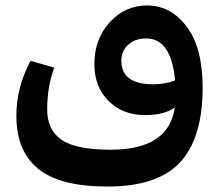

<svg xmlns="http://www.w3.org/2000/svg" viewBox="-20 -422 813 704"><path d="M519 -402Q606 -402 664.5 -324.5Q723 -247 723 -101Q723 84 640.5 173Q558 262 374 262Q200 262 120 197Q40 132 40 2Q40 -102 92 -199L179 -174Q153 -105 153 -20Q153 54 205.5 90.5Q258 127 386 127Q599 127 621 -28Q583 0 511 0Q430 0 378 -52Q326 -104 326 -187Q326 -279 382.5 -340.5Q439 -402 519 -402ZM425 -199Q425 -113 542 -113Q584 -113 622 -127Q608 -281 516 -281Q476 -281 450.5 -258.5Q425 -236 425 -199Z"/></svg>

Font: FiraGO SemiBold
Style: Regular
Weight: 600
Designer: bBox Type
Foundry: bBox Type GmbH
Version: Version 1.001;PS 001.001;hotconv 1.0.88;makeotf.lib2.5.64775